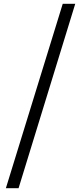

<svg xmlns="http://www.w3.org/2000/svg" viewBox="-20 -814 432 1013"><path d="M11 179 311 -794H377L78 179Z"/></svg>

Font: Noto Sans KR
Style: Regular
Weight: 400
Designer: Ryoko NISHIZUKA  (kana, bopomofo & ideographs); Paul D. Hunt (Latin, Greek & Cyrillic); Sandoll Communications , Soo-you
Foundry: Adobe
Version: Version 2.004-H2;hotconv 1.0.118;makeotfexe 2.5.65603